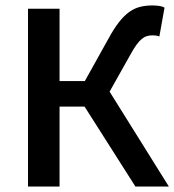

<svg xmlns="http://www.w3.org/2000/svg" viewBox="-20 -686 641 706"><path d="M83 0V-654H199V-388H292L380 -546Q399 -581 417.5 -604.5Q436 -628 454.5 -641.5Q473 -655 494 -660.5Q515 -666 540 -666Q551 -666 563.5 -664.5Q576 -663 585 -658L566 -552Q558 -555 551.5 -555.5Q545 -556 540 -556Q529 -556 519.5 -553Q510 -550 501 -542.5Q492 -535 482 -521.5Q472 -508 460 -486L383 -349L601 0H478L291 -294H199V0Z"/></svg>

Font: Processing Sans Pro Semibold
Style: Regular
Weight: 600
Designer: Paul D. Hunt
Foundry: Adobe Systems Incorporated
Version: Version 2.020;PS 2.000;hotconv 1.0.86;makeotf.lib2.5.63406